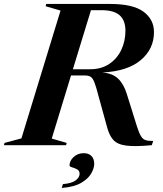

<svg xmlns="http://www.w3.org/2000/svg" viewBox="-66 -735 826 972"><path d="M196 -33.5 271.5 -11.5 268.5 0H-46L-43 -11.5L42.5 -34.5L240.5 -681.5L165 -703.5L168 -715H491Q607.5 -715 660.5 -675.8Q713.5 -636.5 713.5 -572.5Q713.5 -486.5 646 -430.2Q578.5 -374 452 -368Q503.5 -364 532.2 -336.5Q561 -309 576.5 -257.5L627 -96Q637.5 -63 647 -46.8Q656.5 -30.5 670.5 -25.8Q684.5 -21 709.5 -21.5L702.5 0Q619 8 573.8 2.2Q528.5 -3.5 507.5 -26.8Q486.5 -50 475.5 -93.5L432.5 -249.5Q420.5 -296.5 411.8 -318.5Q403 -340.5 392 -346.8Q381 -353 363 -353H293.5ZM391 -384.5Q446.5 -384.5 486.5 -411Q526.5 -437.5 547.8 -482Q569 -526.5 569 -579.5Q569 -631 540.2 -657.2Q511.5 -683.5 446.5 -683.5H394.5L303 -384.5ZM286 102.5Q286 79 306.8 59.8Q327.5 40.5 358 40.5Q383 40.5 397 54.8Q411 69 411 94.5Q411 115.5 396.5 142Q382 168.5 346.2 190Q310.5 211.5 246.5 216.5L252.5 197Q297 193.5 317 178.2Q337 163 337 145Q337 129 324.2 122.2Q311.5 115.5 298.8 112Q286 108.5 286 102.5Z"/></svg>

Font: Newsreader 72pt SemiBold
Style: Italic
Weight: 600
Italic angle: -17°
Designer: Hugues Gentile
Foundry: Production Type
Version: Version 1.003; ttfautohint (v1.8.3)